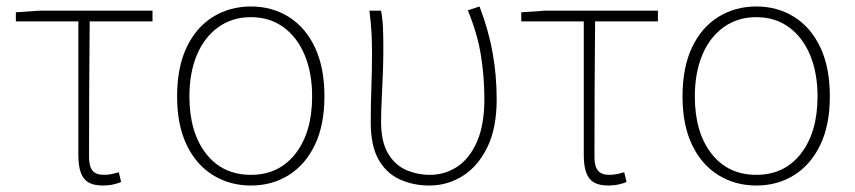

<svg xmlns="http://www.w3.org/2000/svg" viewBox="-20 -560 2642 593"><path d="M298 13Q270 13 253.5 3.5Q237 -6 229.5 -27Q222 -48 222 -81V-494H29V-522L101 -527H451V-494H257Q256 -388 255.5 -284Q255 -180 255 -75Q255 -47 265.5 -33.5Q276 -20 301 -20Q313 -20 325 -22.5Q337 -25 347 -28L354 2Q346 6 330.5 9.5Q315 13 298 13Z M755 13Q690 13 638 -19Q586 -51 556.5 -112.5Q527 -174 527 -262Q527 -352 556.5 -414Q586 -476 638 -508Q690 -540 755 -540Q820 -540 871.5 -508Q923 -476 952.5 -414Q982 -352 982 -262Q982 -174 952.5 -112.5Q923 -51 871.5 -19Q820 13 755 13ZM755 -20Q842 -20 893 -86Q944 -152 944 -262Q944 -335 921 -390Q898 -445 855.5 -476Q813 -507 755 -507Q697 -507 654 -476Q611 -445 588 -390Q565 -335 565 -262Q565 -152 616 -86Q667 -20 755 -20Z M1306 13Q1256 13 1214.5 -6Q1173 -25 1149 -67.5Q1125 -110 1125 -183Q1125 -236 1127 -289.5Q1129 -343 1129 -396Q1129 -428 1127.5 -457.5Q1126 -487 1121 -527H1157Q1162 -499 1163 -470.5Q1164 -442 1164 -409Q1164 -374 1162.5 -333Q1161 -292 1159 -253.5Q1157 -215 1157 -184Q1157 -122 1178.5 -86Q1200 -50 1234.5 -35Q1269 -20 1308 -20Q1354 -20 1392 -45Q1430 -70 1453 -122Q1476 -174 1476 -254Q1476 -321 1465.5 -388Q1455 -455 1425 -528L1461 -540Q1489 -467 1501.5 -397Q1514 -327 1514 -253Q1514 -164 1485 -105Q1456 -46 1409 -16.5Q1362 13 1306 13Z M1859 13Q1831 13 1814.5 3.5Q1798 -6 1790.5 -27Q1783 -48 1783 -81V-494H1590V-522L1662 -527H2012V-494H1818Q1817 -388 1816.5 -284Q1816 -180 1816 -75Q1816 -47 1826.5 -33.5Q1837 -20 1862 -20Q1874 -20 1886 -22.5Q1898 -25 1908 -28L1915 2Q1907 6 1891.5 9.5Q1876 13 1859 13Z M2316 13Q2251 13 2199 -19Q2147 -51 2117.5 -112.5Q2088 -174 2088 -262Q2088 -352 2117.5 -414Q2147 -476 2199 -508Q2251 -540 2316 -540Q2381 -540 2432.5 -508Q2484 -476 2513.5 -414Q2543 -352 2543 -262Q2543 -174 2513.5 -112.5Q2484 -51 2432.5 -19Q2381 13 2316 13ZM2316 -20Q2403 -20 2454 -86Q2505 -152 2505 -262Q2505 -335 2482 -390Q2459 -445 2416.5 -476Q2374 -507 2316 -507Q2258 -507 2215 -476Q2172 -445 2149 -390Q2126 -335 2126 -262Q2126 -152 2177 -86Q2228 -20 2316 -20Z"/></svg>

Font: Noto Sans HK Thin
Style: Regular
Weight: 100
Designer: Ryoko NISHIZUKA 西塚涼子 (kana, bopomofo & ideographs); Paul D. Hunt (Latin, Greek & Cyrillic); Sandoll Communications 산돌커뮤니
Foundry: Adobe
Version: Version 2.004-H2;hotconv 1.0.118;makeotfexe 2.5.65603